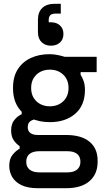

<svg xmlns="http://www.w3.org/2000/svg" viewBox="-20 -794 550 1017"><path d="M181 203Q128 203 94.5 187Q61 171 45 144Q29 117 29 85Q29 46 48 24Q67 2 84 -6V-20Q68 -30 53.5 -50Q39 -70 39 -103Q39 -138 56.5 -159Q74 -180 95 -189V-206L167 -162Q151 -160 139 -150.5Q127 -141 127 -120Q127 -99 141.5 -89Q156 -79 178 -79H329Q411 -79 454 -43.5Q497 -8 497 56V64Q497 128 454 165.5Q411 203 329 203ZM338 119Q370 119 388 104.5Q406 90 406 63Q406 35 388 21Q370 7 338 7H187Q155 7 137 21Q119 35 119 63Q119 90 137 104.5Q155 119 187 119ZM343 -328Q343 -372 315 -398.5Q287 -425 244 -425Q201 -425 173 -398.5Q145 -372 145 -328Q145 -284 173 -257.5Q201 -231 244 -231Q287 -231 315 -257.5Q343 -284 343 -328ZM49 -326V-330Q49 -388 74.5 -427.5Q100 -467 143.5 -487Q187 -507 242 -507Q265 -507 286 -502.5Q307 -498 323 -493H492V-412H407V-398Q417 -383 423.5 -363Q430 -343 430 -318Q430 -236 378.5 -191.5Q327 -147 244 -147Q188 -147 144 -167.5Q100 -188 74.5 -228Q49 -268 49 -326ZM302 -774V-722H275Q256 -722 247 -714Q238 -706 238 -687V-676H250Q280 -676 298 -659Q316 -642 316 -614Q316 -586 298 -569Q280 -552 249 -552Q220 -552 200.5 -570.5Q181 -589 181 -623V-689Q181 -730 204 -752Q227 -774 272 -774Z"/></svg>

Font: Space Grotesk Frontify Medium
Style: Regular
Weight: 500
Designer: Florian Karsten
Version: Version 2.000